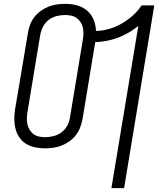

<svg xmlns="http://www.w3.org/2000/svg" viewBox="-20 -763 840 998"><path d="M559 215 699 -628Q674 -608 647 -592.5Q620 -577 591.5 -566.5Q563 -556 533.5 -550.5Q504 -545 475 -544L409 -144Q405 -123 397 -101.5Q389 -80 375 -61.5Q361 -43 341.5 -29Q322 -15 300.5 -6.5Q279 2 257 5Q235 8 214 8Q188 8 163 3Q138 -2 117 -14.5Q96 -27 82 -47Q68 -67 61.5 -90.5Q55 -114 54.5 -140Q54 -166 58 -192L125 -591Q128 -612 136 -633.5Q144 -655 158 -673.5Q172 -692 191.5 -706Q211 -720 232.5 -728.5Q254 -737 276 -740Q298 -743 319 -743Q351 -743 380.5 -735Q410 -727 432.5 -708Q455 -689 466.5 -661Q478 -633 479 -602Q513 -603 546.5 -612.5Q580 -622 611 -639.5Q642 -657 669.5 -681.5Q697 -706 716 -735H782L625 215ZM214 -50Q236 -50 258.5 -55.5Q281 -61 300 -75.5Q319 -90 330 -111Q341 -132 344 -154L410 -553Q413 -569 413.5 -585.5Q414 -602 411 -617.5Q408 -633 400 -646Q392 -659 379.5 -668.5Q367 -678 351 -681.5Q335 -685 319 -685Q297 -685 274.5 -679.5Q252 -674 233 -659.5Q214 -645 203.5 -624Q193 -603 189 -581L123 -182Q120 -166 119.5 -149.5Q119 -133 122.5 -117.5Q126 -102 133.5 -89Q141 -76 153.5 -66.5Q166 -57 182 -53.5Q198 -50 214 -50Z"/></svg>

Font: Iosevka Aile Light Oblique
Style: Regular
Weight: 300
Italic angle: -9°
Designer: Belleve Invis
Foundry: Belleve Invis
Version: Version 31.1.0; ttfautohint (v1.8.4)